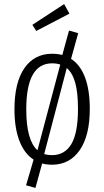

<svg xmlns="http://www.w3.org/2000/svg" viewBox="-20 -798 512 943"><path d="M421 -263Q421 -132 371.5 -60.5Q322 11 235 11Q210 11 187 5L154 125L108 112L145 -14Q99 -44 75 -107Q51 -170 51 -261Q51 -393 100 -463.5Q149 -534 236 -534Q262 -534 286 -528L319 -648L364 -635L329 -509Q374 -480 397.5 -418Q421 -356 421 -263ZM164 -60 276 -481Q258 -487 236 -487Q109 -487 109 -261Q109 -109 164 -60ZM363 -263Q363 -343 349.5 -391.5Q336 -440 308 -464L197 -41Q217 -36 235 -36Q298 -36 330.5 -90.5Q363 -145 363 -263ZM295 -778 321 -731 158 -646 139 -676Z"/></svg>

Font: Fira Sans Extra Condensed Light
Style: Regular
Weight: 300
Width: 1
Designer: Carrois Corporate & Edenspiekermann AG
Foundry: Carrois Corporate GbR & Edenspiekermann AG
Version: Version 4.203